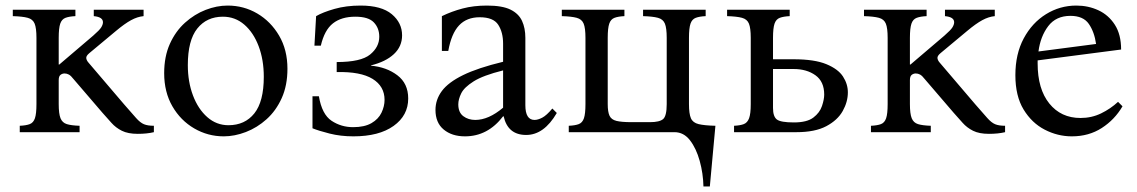

<svg xmlns="http://www.w3.org/2000/svg" viewBox="-20 -475 4085 690"><path d="M51 0V-23Q74 -24 87 -29Q100 -34 105.5 -50Q111 -66 111 -101V-339Q111 -374 104.5 -390Q98 -406 79.5 -411Q61 -416 26 -417V-440H251V-417Q229 -416 215.5 -411Q202 -406 196.5 -390Q191 -374 191 -339V-243H193L315 -347Q338 -367 344 -377Q350 -387 350 -395Q350 -414 317 -417V-440H496V-417Q474 -415 451 -402.5Q428 -390 397 -364L301 -284Q289 -274 290 -266Q291 -258 298 -250L426 -100Q454 -68 469 -51Q484 -34 497.5 -28.5Q511 -23 533 -23V0Q508 6 475 6Q440 6 418 -5Q396 -16 380.5 -33.5Q365 -51 348 -70L245 -190Q235 -203 227.5 -207Q220 -211 212 -211Q204 -211 197.5 -206Q191 -201 191 -187V-101Q191 -66 197.5 -50Q204 -34 220 -29Q236 -24 266 -23V0Z M798 -455Q856 -455 904.5 -426.5Q953 -398 983 -347Q1013 -296 1013 -228Q1013 -168 992.5 -122.5Q972 -77 938 -46.5Q904 -16 863.5 -0.5Q823 15 784 15Q727 15 678 -13.5Q629 -42 599.5 -93Q570 -144 570 -212Q570 -272 590.5 -317.5Q611 -363 645 -393.5Q679 -424 719 -439.5Q759 -455 798 -455ZM801 -25Q860 -25 894 -67.5Q928 -110 928 -199Q928 -260 909.5 -309Q891 -358 858 -386.5Q825 -415 781 -415Q723 -415 689 -372.5Q655 -330 655 -241Q655 -181 673.5 -132Q692 -83 725 -54Q758 -25 801 -25Z M1313 -239Q1369 -234 1408 -204.5Q1447 -175 1447 -121Q1447 -60 1394.5 -22.5Q1342 15 1250 15Q1204 15 1164.5 5Q1125 -5 1103 -14V-129H1126Q1137 -64 1171.5 -41Q1206 -18 1249 -18Q1290 -18 1315 -32.5Q1340 -47 1351 -70Q1362 -93 1362 -116Q1362 -165 1319 -191.5Q1276 -218 1190 -216V-252Q1277 -252 1310 -279Q1343 -306 1343 -343Q1343 -374 1323.5 -394.5Q1304 -415 1257 -415Q1207 -415 1176.5 -391Q1146 -367 1133 -311H1110L1116 -417Q1140 -431 1182 -443Q1224 -455 1276 -455Q1351 -455 1388 -424Q1425 -393 1425 -348Q1425 -308 1395.5 -280.5Q1366 -253 1313 -240Z M1651 15Q1604 15 1574.5 -9.5Q1545 -34 1545 -80Q1545 -117 1568 -148Q1591 -179 1644 -205Q1697 -231 1788 -253V-318Q1788 -359 1770.5 -386Q1753 -413 1704 -413Q1657 -413 1629.5 -383.5Q1602 -354 1591 -292H1568V-417Q1603 -434 1642.5 -444.5Q1682 -455 1730 -455Q1785 -455 1814.5 -440.5Q1844 -426 1856 -400Q1868 -374 1868 -339V-97Q1868 -44 1901 -44Q1913 -44 1928.5 -52Q1944 -60 1965 -85L1981 -69Q1935 10 1871 10Q1805 10 1790 -57H1788Q1733 15 1651 15ZM1688 -44Q1736 -44 1788 -88V-222Q1716 -204 1682 -182.5Q1648 -161 1637.5 -139.5Q1627 -118 1627 -100Q1627 -71 1645 -57.5Q1663 -44 1688 -44Z M2084 -339Q2084 -374 2077.5 -390Q2071 -406 2052.5 -411Q2034 -416 1999 -417V-440H2224V-417Q2202 -416 2188.5 -411Q2175 -406 2169.5 -390Q2164 -374 2164 -339V-101Q2164 -73 2170.5 -59Q2177 -45 2195.5 -40.5Q2214 -36 2249 -36H2316Q2350 -36 2363 -47Q2376 -58 2376 -101V-339Q2376 -374 2369.5 -390Q2363 -406 2344.5 -411Q2326 -416 2291 -417V-440H2516V-417Q2494 -416 2480.5 -411Q2467 -406 2461.5 -390Q2456 -374 2456 -339V-101Q2456 -66 2463 -50Q2470 -34 2490.5 -29Q2511 -24 2551 -23L2531 195H2508Q2507 148 2494.5 103Q2482 58 2459.5 29Q2437 0 2404 0H2024V-23Q2047 -24 2060 -29Q2073 -34 2078.5 -50Q2084 -66 2084 -101Z M2618 0V-23Q2640 -24 2653 -29Q2666 -34 2672 -50Q2678 -66 2678 -101V-339Q2678 -374 2671.5 -390Q2665 -406 2646.5 -411Q2628 -416 2593 -417V-440H2818V-417Q2796 -416 2782.5 -411Q2769 -406 2763.5 -390Q2758 -374 2758 -339V-262H2832Q2907 -262 2949.5 -244.5Q2992 -227 3009.5 -200Q3027 -173 3027 -143Q3027 -109 3008.5 -76Q2990 -43 2949.5 -21.5Q2909 0 2842 0ZM2758 -87Q2758 -56 2772 -45.5Q2786 -35 2833 -35Q2880 -35 2903 -52.5Q2926 -70 2934 -94Q2942 -118 2942 -135Q2942 -182 2910.5 -204.5Q2879 -227 2832 -227H2758Z M3110 0V-23Q3133 -24 3146 -29Q3159 -34 3164.5 -50Q3170 -66 3170 -101V-339Q3170 -374 3163.5 -390Q3157 -406 3138.5 -411Q3120 -416 3085 -417V-440H3310V-417Q3288 -416 3274.5 -411Q3261 -406 3255.5 -390Q3250 -374 3250 -339V-243H3252L3374 -347Q3397 -367 3403 -377Q3409 -387 3409 -395Q3409 -414 3376 -417V-440H3555V-417Q3533 -415 3510 -402.5Q3487 -390 3456 -364L3360 -284Q3348 -274 3349 -266Q3350 -258 3357 -250L3485 -100Q3513 -68 3528 -51Q3543 -34 3556.5 -28.5Q3570 -23 3592 -23V0Q3567 6 3534 6Q3499 6 3477 -5Q3455 -16 3439.5 -33.5Q3424 -51 3407 -70L3304 -190Q3294 -203 3286.5 -207Q3279 -211 3271 -211Q3263 -211 3256.5 -206Q3250 -201 3250 -187V-101Q3250 -66 3256.5 -50Q3263 -34 3279 -29Q3295 -24 3325 -23V0Z M3832 15Q3781 15 3734.5 -9Q3688 -33 3658.5 -81.5Q3629 -130 3629 -205Q3629 -281 3659 -337Q3689 -393 3739 -424Q3789 -455 3848 -455Q3891 -455 3927.5 -438Q3964 -421 3986.5 -386Q4009 -351 4009 -297L3709 -258Q3709 -253 3709 -247Q3709 -155 3751 -103Q3793 -51 3863 -51Q3903 -51 3937 -67.5Q3971 -84 3998 -109L4014 -93Q3986 -45 3939.5 -15Q3893 15 3832 15ZM3827 -418Q3775 -418 3747 -381Q3719 -344 3712 -290L3919 -317Q3913 -360 3893 -389Q3873 -418 3827 -418Z"/></svg>

Font: Bona Nova
Style: Regular
Weight: 400
Designer: Mateusz Machalski
Foundry: Capitalics
Version: Version 4.001; ttfautohint (v1.8.3)